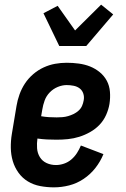

<svg xmlns="http://www.w3.org/2000/svg" viewBox="-20 -798 540 826"><path d="M212 8Q182 8 153 2.5Q124 -3 100 -17.5Q76 -32 59.5 -55Q43 -78 35 -105Q27 -132 26.5 -162Q26 -192 31 -222L51 -342Q55 -367 64 -392Q73 -417 87.5 -439Q102 -461 123 -479Q144 -497 168 -508Q192 -519 217 -523.5Q242 -528 267 -528Q293 -528 319 -524.5Q345 -521 367.5 -512Q390 -503 409 -487.5Q428 -472 439.5 -450.5Q451 -429 453 -403Q455 -377 451 -351Q447 -327 436.5 -303.5Q426 -280 408.5 -261.5Q391 -243 368 -230Q345 -217 321 -209.5Q297 -202 272.5 -199.5Q248 -197 224 -197Q203 -197 182.5 -198Q162 -199 141 -202Q138 -181 139.5 -160Q141 -139 151.5 -122Q162 -105 180.5 -96.5Q199 -88 221 -88Q238 -88 255.5 -94Q273 -100 287 -112Q301 -124 311 -139.5Q321 -155 328 -172L425 -135Q412 -103 390.5 -75.5Q369 -48 340 -28.5Q311 -9 278 -0.5Q245 8 212 8ZM224 -293Q236 -293 248.5 -294Q261 -295 273 -298.5Q285 -302 296.5 -307.5Q308 -313 318 -322Q328 -331 333 -342.5Q338 -354 340 -366Q343 -381 338.5 -395Q334 -409 323 -417.5Q312 -426 297 -429Q282 -432 267 -432Q248 -432 228.5 -424Q209 -416 194 -400.5Q179 -385 172 -365.5Q165 -346 162 -327L157 -298Q174 -295 190.5 -294Q207 -293 224 -293ZM235 -600 167 -741 228 -773 303 -667 415 -778 467 -736 351 -600Z"/></svg>

Font: Iosevka Term Curly
Style: Bold Italic
Weight: 700
Italic angle: -9°
Designer: Belleve Invis
Foundry: Belleve Invis
Version: Version 32.3.0